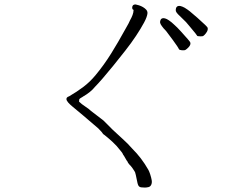

<svg xmlns="http://www.w3.org/2000/svg" viewBox="-20 -802 1040 867"><path d="M838 -681Q819 -705 804 -718Q791 -730 783.5 -738Q776 -746 774 -752Q773 -759 775 -766Q777 -771 782 -774Q787 -776 794 -775Q803 -773 814 -767Q827 -759 837 -751Q852 -739 871 -722Q916 -682 917.5 -677Q919 -672 917.5 -666Q916 -660 910 -652Q904 -644 899 -640.5Q894 -637 884 -638Q870 -638 870 -641Q870 -643 838 -681ZM760 -622Q734 -657 730 -662Q717 -675 711 -684Q705 -692 703 -699Q702 -705 705 -712Q707 -717 712 -719Q718 -721 725 -719Q733 -717 743 -710Q756 -701 765 -692Q780 -679 797 -660Q837 -616 839 -611Q841 -606 839 -600Q837 -594 830 -587Q823 -580 818 -577Q813 -574 801.5 -575Q790 -576 788 -580Q785 -588 760 -622ZM424 -222Q411 -233 355 -281Q329 -303 307 -321Q296 -330 288 -339Q280 -348 280 -355Q280 -360 284 -363Q286 -365 292 -367Q328 -388 357 -410Q386 -432 411 -462Q450 -509 482 -560.5Q514 -612 543 -665Q547 -673 554 -684.5Q561 -696 567 -710Q574 -722 578.5 -734Q583 -746 583 -756L584 -757Q581 -758 579 -760Q579 -761 578.5 -761Q578 -761 578 -762Q577 -762 577 -769Q578 -782 592 -782Q598 -781 607.5 -778Q617 -775 625.5 -770Q634 -765 640 -758.5Q646 -752 646 -743Q645 -727 630.5 -700Q616 -673 594.5 -640.5Q573 -608 545.5 -573Q518 -538 492.5 -506.5Q467 -475 444.5 -449Q422 -423 409 -410Q390 -386 355 -366Q353 -364 351.5 -363.5Q350 -363 347 -361Q343 -359 341.5 -357.5Q340 -356 338 -354Q337 -351 337 -345V-343Q348 -332 365 -321Q382 -310 391 -301L447 -258L489 -216Q511 -195 534 -174.5Q557 -154 577 -131Q599 -109 616.5 -86Q634 -63 650 -35Q654 -28 658.5 -14Q663 0 665 11.5Q667 23 663 32Q659 41 650 43Q641 45 634 45Q627 45 618 44Q609 43 605 36Q601 29 597 6Q593 -15 590 -24Q589 -27 578 -43Q576 -45 573 -49.5Q570 -54 566 -57Q563 -61 560 -64.5Q557 -68 556 -72Q551 -78 547.5 -85Q544 -92 540 -98Q535 -104 533 -110Q530 -114 528 -117Q526 -120 523 -123Q508 -143 489 -160.5Q470 -178 451 -193Q447 -195 444.5 -198.5Q442 -202 439 -206Z"/></svg>

Font: ToneOZ-Pinyin-Tsuipita-TC
Style: Regular
Weight: 400
Designer: ÂÆ£ÂøóÂáåJeffrey Xuan(jeffreyx@gmail.com, ToneOZ.com) ÈòøÂù§(cjkFonts)
Foundry: ToneOZ
Version: Version 0.24071